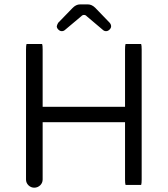

<svg xmlns="http://www.w3.org/2000/svg" viewBox="-20 -871 777 890"><path d="M103 -667Q100.6 -660.6 100.6 -641.6V-39.1Q100.6 -23.4 111.8 -12.2Q123.5 -1 138.7 -1Q154.8 -1 167 -12.7Q177.7 -23.9 177.7 -39.1V-304.7H559.6V-39.1Q559.6 -20 562 -13.7H634.3Q636.7 -20 636.7 -39.1V-641.6Q636.7 -660.6 634.3 -667H562Q559.6 -660.6 559.6 -641.6V-376H177.7V-641.6Q177.7 -660.6 175.3 -667ZM280.8 -731.9 356.9 -795.9Q362.3 -801.8 369.1 -801.8Q377 -801.8 381.8 -795.9L457.5 -731.9Q463.4 -726.6 471.7 -726.6Q480.5 -726.6 487.8 -733.9Q495.1 -741.2 495.1 -749Q495.1 -757.3 488.8 -765.1Q421.9 -834.5 421.4 -835Q405.3 -850.6 387.7 -850.6H350.6Q332 -850.6 315.4 -833L249.5 -765.1Q243.7 -754.4 243.2 -749Q243.2 -741.2 250.5 -733.9Q257.8 -726.6 266.4 -726.6Q274.9 -726.6 280.8 -731.9Z"/></svg>

Font: YuPearl-Light
Style: Light
Weight: 300
Designer: Max Yao
Foundry: Max-Everyday
Version: Version 1.011; ttfautohint (v1.8.3)